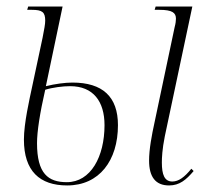

<svg xmlns="http://www.w3.org/2000/svg" viewBox="-20 -556 635 586"><path d="M185 10C283 10 340 -66 340 -174C340 -261 293 -304 201 -304C179 -304 148 -300 120 -293L171 -536H66L63 -526H77C109 -526 118 -519 118 -493C118 -482 115 -467 110 -441L78 -291C70 -253 53 -180 53 -130C53 -34 101 10 185 10ZM496 10C528 10 548 -7 571 -34L564 -41C543 -15 525 -2 506 -2C482 -2 474 -23 474 -60C474 -74 475 -100 483 -140L567 -536H455L452 -526H466C506 -526 517 -517 517 -499C517 -493 516 -484 513 -473L452 -184C443 -143 435 -100 435 -66C435 -17 454 10 496 10ZM184 0C127 0 93 -26 93 -119C93 -155 102 -212 118 -282C140 -289 172 -293 194 -293C265 -293 299 -246 299 -174C299 -78 257 0 184 0Z"/></svg>

Font: Noto Serif Display ExtraCondensed ExtraLight
Style: Italic
Weight: 200
Width: 2
Italic angle: -12°
Designer: Monotype Design Team
Foundry: Monotype Imaging Inc.
Version: Version 2.009